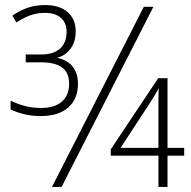

<svg xmlns="http://www.w3.org/2000/svg" viewBox="-20 -741 759 761"><path d="M141 -281Q107 -281 77.5 -288Q48 -295 22 -307V-342Q51 -328 80.5 -320.5Q110 -313 142 -313Q197 -313 225.5 -338.5Q254 -364 254 -409Q254 -453 226 -473.5Q198 -494 143 -494H82V-525H143Q192 -525 218 -548.5Q244 -572 244 -615Q244 -650 221.5 -670Q199 -690 159 -690Q125 -690 98 -679.5Q71 -669 45 -652L29 -679Q56 -698 87.5 -709.5Q119 -721 159 -721Q215 -721 247.5 -693.5Q280 -666 280 -616Q280 -575 259.5 -548Q239 -521 209 -513V-511Q247 -503 268 -477Q289 -451 289 -409Q289 -349 250.5 -315Q212 -281 141 -281ZM186 0 550 -714H588L224 0ZM608 0V-124H419V-149L607 -431H644V-155H710V-124H644V0ZM458 -155H608V-305Q608 -328 608 -349.5Q608 -371 609 -391Q601 -376 593 -363Q585 -350 575 -334Z"/></svg>

Font: Noto Sans Disp ExtLt
Style: Regular
Weight: 200
Designer: Monotype Design Team
Foundry: Monotype Imaging Inc.
Version: Version 2.000;GOOG;noto-source:20170915:90ef993387c0